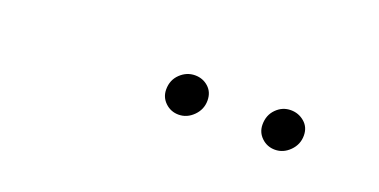

<svg xmlns="http://www.w3.org/2000/svg" viewBox="-20 -832 640 324"><g transform="rotate(20 300.0 -670.0)"><path d="M466 -634Q452 -634 442 -643.5Q432 -653 432 -667Q432 -684 443 -695Q454 -706 469 -706Q483 -706 493.5 -697Q504 -688 504 -673Q504 -657 492.5 -645.5Q481 -634 466 -634ZM293 -634Q279 -634 269 -643.5Q259 -653 259 -667Q259 -684 270.5 -695Q282 -706 297 -706Q311 -706 321 -697Q331 -688 331 -673Q331 -657 319.5 -645.5Q308 -634 293 -634Z"/></g></svg>

Font: Montserrat Thin Light
Style: Italic
Weight: 300
Italic angle: -11.3°
Version: Version 9.000